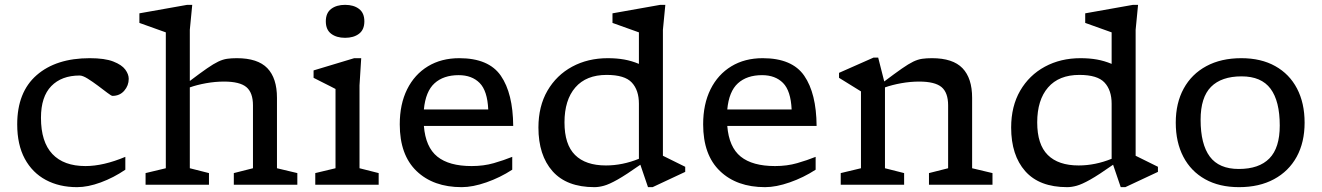

<svg xmlns="http://www.w3.org/2000/svg" viewBox="-20 -762 5452 792"><path d="M350 -522Q412.5 -522 447.5 -508.2Q482.5 -494.5 496.8 -475Q511 -455.5 511 -437Q511 -409 492.5 -387.8Q474 -366.5 444 -366.5Q439.5 -366.5 422.8 -379.2Q406 -392 384 -408.5Q362 -425 341.5 -437.8Q321 -450.5 308.5 -450.5Q234 -450.5 191.5 -406.8Q149 -363 149 -276Q149 -176.5 196 -126.8Q243 -77 332.5 -77Q406.5 -77 497 -115V-62Q448.5 -29 395.5 -9.5Q342.5 10 298 10Q224.5 10 169 -19.8Q113.5 -49.5 82.2 -107.2Q51 -165 51 -249Q51 -382 131.2 -452Q211.5 -522 350 -522Z M842 0H580.5V-48L664 -68V-628.5L555 -667.5V-707L752 -742H773L763 -639V-428Q806.5 -461 834 -480Q861.5 -499 880.5 -508Q899.5 -517 916.8 -519.5Q934 -522 957 -522Q1043 -522 1082.8 -480.8Q1122.5 -439.5 1122.5 -358.5V-68L1206.5 -48V0H944.5V-48L1023.5 -68V-327.5Q1023.5 -380 996.2 -402.8Q969 -425.5 904 -425.5Q868 -425.5 830.2 -418.8Q792.5 -412 763 -401.5V-68L842 -48Z M1403.5 -606Q1368 -606 1346 -622.8Q1324 -639.5 1324 -674Q1324 -708.5 1346 -725.2Q1368 -742 1403.5 -742Q1439 -742 1461 -725.2Q1483 -708.5 1483 -674Q1483 -639.5 1461 -622.8Q1439 -606 1403.5 -606ZM1470 -522 1463 -410V-68L1542 -48V0H1280.5V-48L1364 -68V-395Q1358.5 -398 1342.8 -406Q1327 -414 1308 -423.5Q1289 -433 1273.5 -441V-471.5L1441 -522Z M1874.5 -522Q1996 -522 2046 -449.5Q2096 -377 2097 -242.5H1728.5Q1735.5 -155 1784 -116Q1832.5 -77 1925.5 -77Q1975 -77 2016.8 -89Q2058.5 -101 2093 -115V-62Q2043 -29.5 1986.5 -9.8Q1930 10 1884.5 10Q1767.5 10 1698.2 -56.5Q1629 -123 1629 -249Q1629 -332.5 1659.5 -393.8Q1690 -455 1745.2 -488.5Q1800.5 -522 1874.5 -522ZM1872 -452Q1809.5 -452 1772.5 -418.5Q1735.5 -385 1728.5 -310.5H1994Q1990.5 -387.5 1958.5 -419.8Q1926.5 -452 1872 -452Z M2806.5 -53 2672 10H2653L2621.5 -82.5Q2562.5 -41 2527.5 -21.2Q2492.5 -1.5 2471.2 4.2Q2450 10 2432 10Q2317.5 10 2259.2 -55.8Q2201 -121.5 2201 -236Q2201 -323.5 2238.2 -387.8Q2275.5 -452 2340.2 -487Q2405 -522 2487 -522Q2524 -522 2554.8 -516.5Q2585.5 -511 2615.5 -498.5V-628.5L2506.5 -667.5V-707L2703.5 -742H2724.5L2714.5 -639V-119.5L2806.5 -74ZM2615.5 -334Q2615.5 -390 2586.2 -421.5Q2557 -453 2482.5 -453Q2398 -453 2353.2 -401.2Q2308.5 -349.5 2308.5 -257Q2308.5 -166 2352 -122.8Q2395.5 -79.5 2479.5 -79.5Q2547.5 -79.5 2615.5 -107Z M3126 -522Q3247.5 -522 3297.5 -449.5Q3347.5 -377 3348.5 -242.5H2980Q2987 -155 3035.5 -116Q3084 -77 3177 -77Q3226.5 -77 3268.2 -89Q3310 -101 3344.5 -115V-62Q3294.5 -29.5 3238 -9.8Q3181.5 10 3136 10Q3019 10 2949.8 -56.5Q2880.5 -123 2880.5 -249Q2880.5 -332.5 2911 -393.8Q2941.5 -455 2996.8 -488.5Q3052 -522 3126 -522ZM3123.5 -452Q3061 -452 3024 -418.5Q2987 -385 2980 -310.5H3245.5Q3242 -387.5 3210 -419.8Q3178 -452 3123.5 -452Z M3812 -48 3891 -68V-327.5Q3891 -380 3863.8 -402.8Q3836.5 -425.5 3771.5 -425.5Q3735.5 -425.5 3697.8 -418.8Q3660 -412 3630.5 -401.5V-68L3709.5 -48V0H3448V-48L3531.5 -68V-385L3441 -441V-461.5L3583.5 -524.5H3602.5L3627.5 -426Q3672 -459.5 3700 -479Q3728 -498.5 3747.2 -507.8Q3766.5 -517 3784 -519.5Q3801.5 -522 3824.5 -522Q3910.5 -522 3950.2 -480.8Q3990 -439.5 3990 -358.5V-68L4074 -48V0H3812Z M4756.5 -53 4622 10H4603L4571.5 -82.5Q4512.5 -41 4477.5 -21.2Q4442.5 -1.5 4421.2 4.2Q4400 10 4382 10Q4267.5 10 4209.2 -55.8Q4151 -121.5 4151 -236Q4151 -323.5 4188.2 -387.8Q4225.5 -452 4290.2 -487Q4355 -522 4437 -522Q4474 -522 4504.8 -516.5Q4535.5 -511 4565.5 -498.5V-628.5L4456.5 -667.5V-707L4653.5 -742H4674.5L4664.5 -639V-119.5L4756.5 -74ZM4565.5 -334Q4565.5 -390 4536.2 -421.5Q4507 -453 4432.5 -453Q4348 -453 4303.2 -401.2Q4258.5 -349.5 4258.5 -257Q4258.5 -166 4302 -122.8Q4345.5 -79.5 4429.5 -79.5Q4497.5 -79.5 4565.5 -107Z M5091 10Q5009.5 10 4951 -22.8Q4892.5 -55.5 4861.2 -115.5Q4830 -175.5 4830 -256Q4830 -337 4862.8 -396.8Q4895.5 -456.5 4956.2 -489.2Q5017 -522 5100.5 -522Q5182 -522 5240.5 -489.2Q5299 -456.5 5330.2 -396.8Q5361.5 -337 5361.5 -256Q5361.5 -175 5328.8 -115.2Q5296 -55.5 5235.2 -22.8Q5174.5 10 5091 10ZM5090 -65Q5173.5 -65 5216.2 -108.5Q5259 -152 5259 -244Q5259 -345 5221 -396Q5183 -447 5101.5 -447Q5018.5 -447 4975.5 -403.8Q4932.5 -360.5 4932.5 -268Q4932.5 -167 4970.5 -116Q5008.5 -65 5090 -65Z"/></svg>

Font: Newsreader 6pt
Style: Regular
Weight: 400
Designer: Hugues Gentile
Foundry: Production Type
Version: Version 1.003; ttfautohint (v1.8.3)